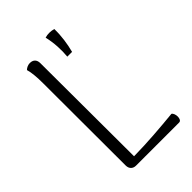

<svg xmlns="http://www.w3.org/2000/svg" viewBox="-219 -822 909 909"><g transform="rotate(-45 235.0 -367.5)"><path d="M262 -731C280 -737 302 -736 320 -731C321 -684 314 -637 303 -595H271C275 -636 273 -685 262 -731ZM159 -664C159 -686 146 -699 125 -699C108 -699 97 -691 91 -685C98 -662 101 -626 101 -587L102 -35C102 -13 116 0 136 0H425C446 0 444 -46 428 -55C347 -47 252 -39 161 -38Z"/></g></svg>

Font: Arima Koshi Light
Style: Regular
Weight: 300
Designer: Joana Correia and Natanael Gama
Foundry: NDISCOVER
Version: Version 1.019;PS 001.019;hotconv 1.0.88;makeotf.lib2.5.64775